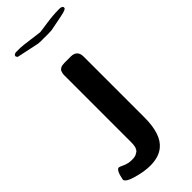

<svg xmlns="http://www.w3.org/2000/svg" viewBox="-347 -708 955 955"><g transform="rotate(-45 130.5 -230.0)"><path d="M-13 -654Q-11 -666 7 -666H33Q47 -666 100 -658.5Q153 -651 158 -651Q164 -651 214 -658.5Q264 -666 302 -666H310Q324 -666 329 -658L330 -654L329 -649Q324 -643 307 -638.5Q290 -634 206 -618L186 -617H132L112 -618Q-2 -642 -6 -643Q-11 -646 -13 -654ZM-69 158Q-58 101 -40 101Q-36 101 -14.5 111Q7 121 33 121Q43 121 51.5 119.5Q60 118 65.5 114.5Q71 111 75.5 108.5Q80 106 83 100Q86 94 87.5 91Q89 88 90 80.5Q91 73 91.5 70.5Q92 68 92 60V52V-414Q92 -422 93.5 -429Q95 -436 97 -440.5Q99 -445 103 -448Q107 -451 110 -453Q113 -455 118 -456Q123 -457 125 -457Q127 -457 131.5 -457.5Q136 -458 137 -458H180Q226 -458 226 -412V15Q226 134 172 177Q137 206 76 206Q35 206 -17 191Q-69 176 -69 158Z"/></g></svg>

Font: CMU Sans Serif
Style: Bold
Weight: 700
Version: Version 0.7.0